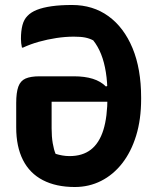

<svg xmlns="http://www.w3.org/2000/svg" viewBox="-20 -735 640 770"><path d="M269 -715Q353 -715 415 -670Q477 -625 511.5 -542Q546 -459 546 -343V-338Q546 -256 526 -191Q506 -126 470 -80Q434 -34 385.5 -9.5Q337 15 280 15Q205 15 152 -12.5Q99 -40 72 -93.5Q45 -147 45 -224V-322Q45 -364 53.5 -387.5Q62 -411 82.5 -420Q103 -429 139 -429H276Q320 -429 352 -419Q384 -409 405 -388L437 -403V-327Q374 -327 312 -327Q250 -327 187 -327V-220Q187 -187 191.5 -160.5Q196 -134 203 -118Q216 -114 230 -111.5Q244 -109 259 -109Q311 -109 344.5 -135Q378 -161 394.5 -213.5Q411 -266 411 -348V-355Q411 -405 404.5 -445.5Q398 -486 385.5 -517.5Q373 -549 354 -573Q339 -581 321.5 -584.5Q304 -588 276 -588Q242 -588 206 -582.5Q170 -577 136 -567.5Q102 -558 72 -544H68Q66 -553 65 -561.5Q64 -570 64 -579Q64 -611 70 -634Q76 -657 90 -671Q104 -686 128 -695.5Q152 -705 187 -710Q222 -715 269 -715Z"/></svg>

Font: Recursive Monospace Casual
Style: Bold
Weight: 700
Version: Version 1.047